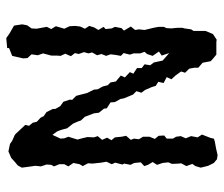

<svg xmlns="http://www.w3.org/2000/svg" viewBox="-71 -645 717 615"><g transform="rotate(-90 287.5 -337.5)"><path d="M120 -4 98 1 85 -1 73 -11 64 -29 58 -53 63 -70 70 -80 63 -99 72 -116 71 -123 70 -145 75 -157 73 -175 67 -193 76 -207 67 -222 63 -234 75 -245 73 -266 67 -278 71 -298 68 -304 74 -327 69 -338 77 -355 74 -372 71 -400 72 -414 63 -431 69 -441 73 -461 62 -477 69 -490V-506L62 -523L67 -532L68 -547L62 -565L64 -583L62 -596L58 -626L65 -639L77 -649L89 -660L110 -669L134 -664L144 -657L162 -649L166 -646L195 -615L192 -603L202 -591L205 -578L218 -566L223 -556L236 -547L246 -527V-519L255 -503L269 -493L276 -472L275 -465L288 -452L292 -437L297 -417L308 -395L309 -383L318 -367L322 -351L331 -342L334 -325L353 -309L347 -296L364 -280L359 -269L377 -257V-242L389 -233L386 -215L395 -203L401 -175L425 -154L417 -178L430 -187L416 -207L422 -225L429 -233L424 -247V-268L420 -280L425 -300L416 -309L419 -325L421 -342L416 -356L422 -371L418 -385L427 -401L424 -413L428 -427L422 -444L425 -456L415 -469L423 -487L416 -502L417 -514V-532L424 -558L418 -575L421 -595L409 -608L408 -622L416 -657L441 -667V-673L473 -676L487 -666L513 -651L517 -625L514 -609L504 -595L503 -579L509 -546L502 -532L511 -517L503 -490L511 -473L512 -455L510 -439L503 -424L512 -410L507 -394L499 -381L509 -364L502 -358L504 -338L509 -328L505 -307L497 -299L510 -277L499 -263L501 -251L499 -233L506 -204L509 -188V-171L505 -163L504 -148L506 -127V-112L504 -105L501 -84L496 -76V-38L486 -14L468 -2L460 -3H420L408 -13L399 -21L394 -47L378 -61V-74L375 -90L362 -103L366 -116L353 -134L341 -147L348 -162L329 -172L333 -189L320 -197L316 -210L307 -231L298 -243L303 -259L292 -270L280 -299L278 -310L268 -328L267 -342L248 -354L247 -363L234 -379L232 -395L221 -424L209 -437L206 -446L199 -462L184 -481L179 -500L174 -513L163 -528L151 -502L152 -490L157 -477L148 -448L152 -433L156 -416L155 -395L159 -383L147 -369L154 -353L146 -339L155 -328L157 -307L160 -292L147 -277L151 -267L149 -251L157 -238V-217L150 -200L160 -188L161 -170L151 -162V-142L157 -132L159 -117L152 -101L159 -84L155 -63L164 -49L153 -21L151 -11L142 -8Z"/></g></svg>

Font: Winky Rough Light
Style: Regular
Weight: 300
Designer: Simon Atzbach
Foundry: typofactur
Version: Version 1.206; ttfautohint (v1.8.4.7-5d5b)